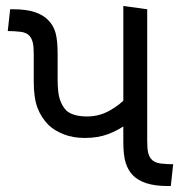

<svg xmlns="http://www.w3.org/2000/svg" viewBox="-20 -623 608 643"><path d="M264 -161Q225 -161 194 -173Q163 -185 143 -204Q118 -229 105.5 -262Q93 -295 93 -350V-440Q93 -467 90 -479.5Q87 -492 81 -500Q71 -514 49 -516.5Q27 -519 6 -519L14 -592H24Q68 -592 96.5 -582.5Q125 -573 142 -555Q159 -538 166 -513Q173 -488 173 -443V-357Q173 -311 181 -288.5Q189 -266 202 -253Q213 -243 230.5 -238Q248 -233 272 -233Q312 -233 347 -252.5Q382 -272 405 -298V-208Q377 -187 342.5 -174Q308 -161 264 -161ZM542 0Q499 0 470 -9.5Q441 -19 424 -37Q408 -54 400.5 -79Q393 -104 393 -148V-603L473 -592V-152Q473 -125 476 -112.5Q479 -100 485 -92Q496 -78 517.5 -75.5Q539 -73 560 -73L552 0Z"/></svg>

Font: lguzrati25
Style: Book
Weight: 400
Designer: Jelle Bosma - Monotype Design Team, Universal Thirst
Foundry: Monotype Imaging Inc.
Version: Version 2.106